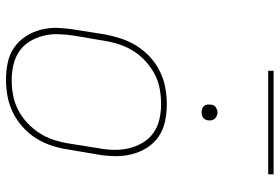

<svg xmlns="http://www.w3.org/2000/svg" viewBox="-166 -758 932 640"><g transform="rotate(90 300.0 -438.0)"><path d="M246 8Q216 8 188 2Q160 -4 138 -19.5Q116 -35 101 -58Q86 -81 79 -108.5Q72 -136 73 -165Q74 -194 79 -223L95 -323Q100 -350 109 -377Q118 -404 133.5 -428.5Q149 -453 171 -473Q193 -493 219 -505.5Q245 -518 272.5 -523Q300 -528 327 -528Q357 -528 385 -522Q413 -516 435.5 -500.5Q458 -485 472.5 -462Q487 -439 494 -411.5Q501 -384 500.5 -355Q500 -326 495 -297L478 -197Q474 -170 465 -143Q456 -116 440.5 -91.5Q425 -67 402.5 -47Q380 -27 354 -14.5Q328 -2 300.5 3Q273 8 246 8ZM247 -11Q271 -11 296.5 -15.5Q322 -20 345.5 -32Q369 -44 389 -62.5Q409 -81 423.5 -103.5Q438 -126 446 -150.5Q454 -175 458 -200L474 -300Q479 -326 479.5 -352Q480 -378 474 -402.5Q468 -427 455.5 -448Q443 -469 423.5 -483Q404 -497 379 -503Q354 -509 327 -509Q303 -509 277 -504.5Q251 -500 228 -488Q205 -476 184.5 -457.5Q164 -439 150 -416.5Q136 -394 128 -369.5Q120 -345 116 -320L99 -220Q95 -194 94 -168Q93 -142 99 -117.5Q105 -93 117.5 -72Q130 -51 150 -37Q170 -23 195 -17Q220 -11 247 -11ZM354 -644Q348 -644 342.5 -646Q337 -648 333 -652.5Q329 -657 328.5 -663.5Q328 -670 329 -676Q329 -681 331.5 -685Q334 -689 338 -691.5Q342 -694 346 -695.5Q350 -697 355 -697Q361 -697 366.5 -694.5Q372 -692 376 -687.5Q380 -683 381 -676.5Q382 -670 381 -664Q380 -659 377.5 -655Q375 -651 371.5 -648.5Q368 -646 363.5 -645Q359 -644 354 -644ZM561 -866H216V-884H561Z"/></g></svg>

Font: Iosevka HT Thin Extended
Style: Italic
Weight: 100
Width: 7
Italic angle: -9°
Monospace: yes
Designer: Belleve Invis
Foundry: Belleve Invis
Version: Version 32.3.0; ttfautohint (v1.8.4)